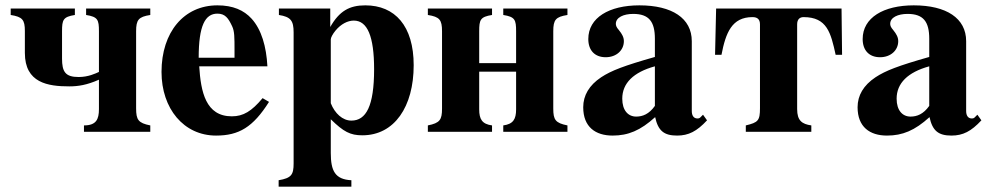

<svg xmlns="http://www.w3.org/2000/svg" viewBox="-20 -493 3702 718"><path d="M350 -85C350 -47 340 -24 294 -24V0H542V-24C497 -33 489 -45 489 -88V-376C489 -419 498 -430 542 -437V-461H302V-437C346 -430 350 -419 350 -376V-224C337 -218 310 -205 274 -205C224 -205 212 -225 212 -274V-376C212 -419 216 -430 260 -437V-461H20V-437C64 -430 73 -419 73 -377V-295C73 -183 159 -170 239 -170C272 -170 305 -175 350 -195Z M962 -126C921 -77 890 -58 847 -58C749 -58 731 -150 725 -245H980C976 -319 958 -382 921 -423C892 -455 851 -473 793 -473C668 -473 584 -373 584 -224C584 -87 667 14 788 14C873 14 926 -17 986 -112ZM723 -277C723 -397 747 -442 793 -442C822 -442 834 -425 848 -395C857 -376 857 -355 857 -303V-277Z M1215 -461H1023V-437C1067 -430 1078 -416 1078 -372V118C1078 160 1070 173 1022 181V205H1294V181C1233 178 1217 146 1217 79V-47C1265 0 1290 13 1335 13C1455 13 1527 -94 1527 -249C1527 -396 1457 -473 1346 -473C1287 -473 1249 -452 1215 -392ZM1217 -346C1217 -352 1224 -366 1235 -379C1255 -403 1280 -416 1303 -416C1354 -416 1379 -357 1379 -234C1379 -96 1349 -42 1294 -42C1261 -42 1232 -69 1217 -107Z M1910 -84C1910 -47 1899 -29 1862 -24V0H2102V-24C2057 -33 2049 -45 2049 -87V-376C2049 -419 2058 -430 2102 -437V-461H1862V-437C1906 -430 1910 -419 1910 -376V-257H1772V-376C1772 -419 1776 -430 1820 -437V-461H1580V-437C1624 -430 1633 -419 1633 -376V-87C1633 -45 1625 -33 1580 -24V0H1820V-24C1783 -29 1772 -47 1772 -84V-225H1910Z M2609 -64 2599 -54C2596 -51 2593 -50 2588 -50C2574 -50 2567 -61 2567 -78V-339C2567 -425 2493 -473 2371 -473C2258 -473 2180 -427 2180 -347C2180 -305 2204 -279 2245 -279C2285 -279 2313 -305 2313 -339C2313 -353 2307 -365 2294 -381C2285 -391 2283 -398 2283 -404C2283 -428 2312 -441 2348 -441C2407 -441 2429 -412 2429 -348V-280C2313 -247 2266 -229 2228 -204C2183 -174 2161 -136 2161 -92C2161 -18 2207 14 2271 14C2329 14 2375 -5 2430 -55C2441 -4 2463 14 2512 14C2555 14 2586 -2 2624 -43ZM2429 -97C2407 -66 2383 -57 2359 -57C2329 -57 2307 -80 2307 -124C2307 -182 2349 -223 2429 -245Z M2961 -402C2961 -421 2971 -429 2985 -429C3073 -429 3087 -370 3105 -288H3129L3127 -461H2658L2654 -288H2678C2694 -371 2717 -429 2794 -429C2811 -429 2822 -422 2822 -402V-88C2822 -42 2815 -35 2769 -24V0H3014V-24C2979 -29 2961 -42 2961 -85Z M3635 -64 3625 -54C3622 -51 3619 -50 3614 -50C3600 -50 3593 -61 3593 -78V-339C3593 -425 3519 -473 3397 -473C3284 -473 3206 -427 3206 -347C3206 -305 3230 -279 3271 -279C3311 -279 3339 -305 3339 -339C3339 -353 3333 -365 3320 -381C3311 -391 3309 -398 3309 -404C3309 -428 3338 -441 3374 -441C3433 -441 3455 -412 3455 -348V-280C3339 -247 3292 -229 3254 -204C3209 -174 3187 -136 3187 -92C3187 -18 3233 14 3297 14C3355 14 3401 -5 3456 -55C3467 -4 3489 14 3538 14C3581 14 3612 -2 3650 -43ZM3455 -97C3433 -66 3409 -57 3385 -57C3355 -57 3333 -80 3333 -124C3333 -182 3375 -223 3455 -245Z"/></svg>

Font: XITS Math
Style: Bold
Weight: 700
Designer: MicroPress Inc., with final additions and corrections provided by Coen Hoffman, Elsevier (retired)
Version: Version 1.105